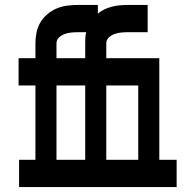

<svg xmlns="http://www.w3.org/2000/svg" viewBox="-20 -755 790 775"><path d="M57 0V-110H123V-410H55V-520H123V-580Q123 -602 127.5 -624Q132 -646 143 -664.5Q154 -683 171 -697.5Q188 -712 208 -720.5Q228 -729 249.5 -732Q271 -735 293 -735H375V-700Q388 -711 402 -717.5Q416 -724 431.5 -728Q447 -732 462.5 -733.5Q478 -735 494 -735H576V-625H494Q481 -625 467.5 -623.5Q454 -622 441.5 -617.5Q429 -613 419 -603.5Q409 -594 409 -580V-520H623V-110H693V0ZM324 -520V-580Q324 -592 324.5 -603Q325 -614 328 -625H293Q280 -625 266.5 -623.5Q253 -622 240.5 -617.5Q228 -613 218 -603.5Q208 -594 208 -580V-520ZM409 -110H538V-410H409ZM324 -110V-410H208V-110Z"/></svg>

Font: Iosevka Etoile Extrabold
Style: Regular
Weight: 800
Designer: Belleve Invis
Foundry: Belleve Invis
Version: Version 22.1.2; ttfautohint (v1.8.4)